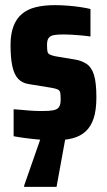

<svg xmlns="http://www.w3.org/2000/svg" viewBox="-20 -538 416 747"><path d="M191 8Q166 8 137 5.5Q108 3 81 -0.5Q54 -4 33 -8V-113Q50 -112 64.5 -110.5Q79 -109 92.5 -108Q106 -107 119 -106.5Q132 -106 143 -106Q172 -106 187.5 -109Q203 -112 209.5 -121.5Q216 -131 216 -151Q216 -168 214.5 -177Q213 -186 204.5 -190Q196 -194 177 -197L91 -211Q66 -215 50.5 -231.5Q35 -248 28 -280.5Q21 -313 21 -363Q21 -406 32.5 -436Q44 -466 65.5 -484Q87 -502 119 -510Q151 -518 194 -518Q217 -518 243 -516Q269 -514 292.5 -510.5Q316 -507 332 -503V-396Q311 -399 292.5 -400.5Q274 -402 258 -403Q242 -404 228 -404Q204 -404 190 -401.5Q176 -399 169.5 -390.5Q163 -382 163 -364Q163 -347 164.5 -338.5Q166 -330 173.5 -326Q181 -322 196 -319L268 -307Q296 -303 316 -290Q336 -277 345.5 -247Q355 -217 355 -159Q355 -110 344.5 -78Q334 -46 313.5 -27Q293 -8 262.5 0Q232 8 191 8ZM74 189V184L141 -8H235V-3L200 189Z"/></svg>

Font: Saira Condensed ExtraBold
Style: Regular
Weight: 800
Width: 3
Designer: Hector Gatti with collaboration of the Omnibus-Type team
Foundry: Omnibus-Type
Version: Version 1.101